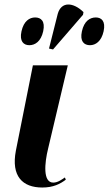

<svg xmlns="http://www.w3.org/2000/svg" viewBox="-20 -828 486 858"><path d="M217 -607 351 -762 353 -774C308 -818 254 -823 238 -766L199 -611ZM111 -626C137 -626 163 -643 173 -688C183 -734 163 -750 137 -750C112 -750 86 -734 76 -688C66 -643 86 -626 111 -626ZM382 -626C407 -626 433 -643 443 -688C453 -734 433 -750 408 -750C382 -750 356 -734 346 -688C336 -643 356 -626 382 -626ZM169 10C218 10 249 -6 274 -25L270 -35C258 -27 239 -12 218 -12C171 -12 179 -99 195 -164L283 -536H127L51 -155C29 -40 81 10 169 10Z"/></svg>

Font: Noto Serif Display
Style: Bold Italic
Weight: 700
Italic angle: -12°
Designer: Monotype Design Team
Foundry: Monotype Imaging Inc.
Version: Version 2.009